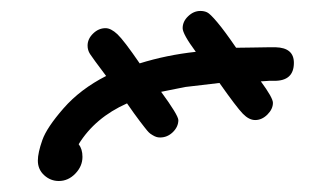

<svg xmlns="http://www.w3.org/2000/svg" viewBox="-20 -226 565 349"><path d="M48.8 65.9Q48.8 51.8 56.9 28.8Q64.9 5.9 95.5 -29.1Q126 -64 172.9 -87.9Q147.9 -121.1 143.6 -127.9Q139.2 -134.8 139.2 -143.1Q139.2 -155.3 149.2 -165Q159.2 -174.8 171.9 -174.8Q181.6 -174.8 193.4 -163.8Q205.1 -152.8 233.9 -110.8Q282.7 -126 335.9 -131.8Q312 -164.1 312 -174.8Q312 -187 322 -196.5Q332 -206.1 344.2 -206.1Q351.1 -206.1 356.4 -203.6Q361.8 -201.2 375 -185.5Q388.2 -169.9 409.2 -139.2Q418.9 -139.2 439 -139.6Q459 -140.1 469.2 -140.1H481Q514.2 -139.2 514.2 -111.8Q514.2 -78.6 478 -79.1H469.2Q467.3 -79.1 462.2 -78.6Q457 -78.1 454.1 -78.1Q476.1 -48.3 476.1 -39.1Q476.1 -27.8 466.1 -17.8Q456.1 -7.8 443.8 -7.8Q432.6 -7.8 421.4 -19.3Q410.2 -30.8 378.9 -75.2L316.9 -67.9L272.9 -59.1Q303.7 -17.1 304.2 -7.8Q304.2 4.4 294.2 14.2Q284.2 23.9 271 23.9Q267.1 23.9 264.2 22.9Q261.2 22 257.1 19.5Q252.9 17.1 250.5 14.6Q248 12.2 242.9 5.6Q237.8 -1 234.4 -5.4Q231 -9.8 223.4 -20.3Q215.8 -30.8 210.9 -38.1Q152.8 -12.2 123 36.1Q129.9 44.9 129.9 59.1Q129.9 76.2 116.9 89.6Q104 103 86.9 103Q71.8 103 60.3 92.5Q48.8 82 48.8 65.9Z"/></svg>

Font: CMU Typewriter Text
Style: Italic
Weight: 500
Italic angle: -14.04°
Version: Version 0.7.0